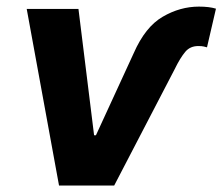

<svg xmlns="http://www.w3.org/2000/svg" viewBox="-20 -573 687 593"><path d="M62.5 -545.5H222.3L270.6 -155.2H276.3L392.8 -408.4Q428.6 -490.1 482.6 -521.3Q536.2 -552.6 594.5 -552.6Q626.4 -552.6 647 -546.2L619.3 -426.8Q615.8 -427.9 609.6 -429.3Q603.3 -430.8 592.3 -430.8Q567.5 -430.8 552.6 -413.4Q544.7 -404.1 536.4 -390.6Q528.1 -377.1 518.8 -358L332.7 0H162.3Z"/></svg>

Font: Inter P
Style: Bold Italic
Weight: 700
Italic angle: 9.39999°
Designer: Rasmus Andersson
Foundry: rsms
Version: Version 3.018;git-588b23468